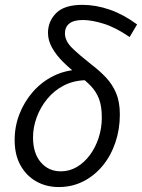

<svg xmlns="http://www.w3.org/2000/svg" viewBox="-20 -744 574 776"><path d="M217.2 12Q167.4 12 127.2 -10.4Q87.1 -32.7 63.1 -75.3Q39.2 -117.8 39.2 -178.2Q39.2 -233.2 58.7 -283.3Q78.3 -333.3 113.5 -373.5Q148.8 -413.6 196.6 -437.2Q244.3 -460.8 300.4 -462.5L326.7 -419.9Q277.6 -418.9 238.1 -398.5Q198.6 -378.1 170.8 -344.1Q143.1 -310.1 128.3 -269.8Q113.5 -229.5 113.5 -188.6Q113.5 -124.6 144.9 -88.1Q176.2 -51.5 225.8 -51.5Q260.7 -51.5 290.9 -69.3Q321 -87.1 343.6 -117.8Q366.2 -148.5 378.8 -187.4Q391.5 -226.4 391.5 -268.7Q391.5 -315.4 379.9 -345Q368.3 -374.6 346.7 -397Q325.1 -419.4 294.3 -442Q262.7 -466.3 235.1 -493.6Q207.5 -520.9 190.8 -550.5Q174 -580 174 -610.8Q174 -658.2 207.2 -691.3Q240.4 -724.4 312.9 -724.4Q367.4 -724.4 423.3 -705.1Q479.3 -685.7 534.1 -645.2L503.9 -594.3Q447.5 -633.1 399.1 -648.1Q350.7 -663.1 315.4 -663.1Q277.7 -663.1 260.1 -648.8Q242.5 -634.5 242.5 -609.1Q242.5 -578.3 272.1 -549.5Q301.8 -520.7 348.2 -484.3Q382.3 -458.4 408.3 -430.8Q434.3 -403.2 449.4 -367.5Q464.4 -331.8 464.4 -281.3Q464.4 -221.1 446.2 -167.7Q428.1 -114.3 394.7 -73.9Q361.3 -33.5 316.3 -10.8Q271.3 12 217.2 12Z"/></svg>

Font: Source Sans 3
Style: Italic
Weight: 200
Italic angle: -11°
Designer: Paul D. Hunt
Foundry: Adobe
Version: Version 3.046;hotconv 1.0.118;makeotfexe 2.5.65603